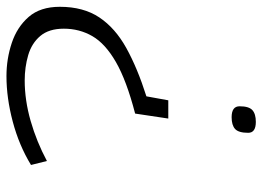

<svg xmlns="http://www.w3.org/2000/svg" viewBox="-138 -450 792 579"><g transform="rotate(90 257.5 -160.0)"><path d="M325 -272 310 -172Q210 -146 154.5 -114Q99 -82 76.5 -43Q54 -4 54 43Q54 88 76 114Q98 140 134 150.5Q170 161 210 161Q270 161 332.5 143Q395 125 453 94L465 142Q406 178 334.5 197Q263 216 197 216Q145 216 97 200Q49 184 18.5 149Q-12 114 -12 55Q-12 -16 20 -64Q52 -112 112.5 -145.5Q173 -179 258 -206L270 -272ZM368 -513Q368 -484 356.5 -473.5Q345 -463 321 -463Q288 -463 288 -487Q288 -515 299.5 -525.5Q311 -536 335 -536Q368 -536 368 -513Z"/></g></svg>

Font: Georama Expanded Light
Style: Italic
Weight: 300
Width: 7
Italic angle: -9°
Designer: Jean-Baptiste Levee
Foundry: Production Type
Version: Version 1.000